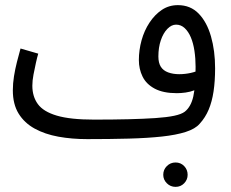

<svg xmlns="http://www.w3.org/2000/svg" viewBox="-20 -521 898 748"><path d="M319 21 346 -55Q421 -55 481 -56.5Q541 -58 585.5 -61Q630 -64 658.5 -70Q687 -76 700 -86Q724 -105 733 -145Q742 -185 742 -261Q742 -293 737.5 -323Q733 -353 723.5 -375.5Q714 -398 699.5 -411.5Q685 -425 666 -425Q648 -425 632 -408.5Q616 -392 606.5 -364Q597 -336 597 -301Q597 -276 606.5 -261Q616 -246 635 -239Q654 -232 678 -232Q701 -232 723.5 -237Q746 -242 762 -251L766 -186Q755 -176 738 -169.5Q721 -163 703 -160.5Q685 -158 669 -158Q616 -158 583 -175.5Q550 -193 535.5 -222.5Q521 -252 521 -287Q521 -326 531.5 -364Q542 -402 562.5 -433Q583 -464 610.5 -482.5Q638 -501 673 -501Q722 -501 754 -468Q786 -435 802 -379Q818 -323 818 -255Q818 -205 812 -165Q806 -125 793 -94Q780 -63 758 -39Q741 -19 703.5 -7Q666 5 610.5 11Q555 17 481.5 19Q408 21 319 21ZM320 21Q260 21 207.5 11.5Q155 2 115 -20Q75 -42 52.5 -78.5Q30 -115 30 -169Q30 -196 34.5 -224Q39 -252 46 -279.5Q53 -307 60 -332L129 -312Q125 -299 120 -276.5Q115 -254 110.5 -230.5Q106 -207 106 -187Q106 -145 127.5 -115.5Q149 -86 201.5 -70.5Q254 -55 346 -55L366 -11ZM664 207Q644 207 630 193Q616 179 616 160Q616 140 630 126Q644 112 664 112Q684 112 697.5 126Q711 140 711 160Q711 179 697.5 193Q684 207 664 207Z"/></svg>

Font: Noto Sans Arabic Condensed
Style: Regular
Weight: 400
Width: 3
Designer: Monotype Design Team, Nadine Chahine, Nizar Qandah and Khaled Hosny
Foundry: Monotype Imaging Inc.
Version: Version 2.012